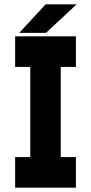

<svg xmlns="http://www.w3.org/2000/svg" viewBox="-20 -868 421 888"><path d="M50 0V-141.5H120V-558.5H50V-700H331V-558.5H261V-141.5H331V0ZM69 -716 191 -848H334.5L192.5 -716Z"/></svg>

Font: Tourney Condensed Black
Style: Regular
Weight: 900
Width: 3
Designer: Tyler Finck
Foundry: Etcetera Type Co
Version: Version 1.010; ttfautohint (v1.8.3)